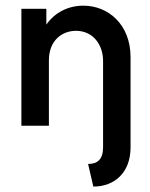

<svg xmlns="http://www.w3.org/2000/svg" viewBox="-20 -448 533 684"><path d="M312.5 216.7C388.9 216.7 445.1 166 445.1 77.1V-244.4C445.1 -361.1 365.3 -427.8 277.1 -427.8C223.6 -427.8 175.7 -404.2 145.1 -360.4V-416.7H56.2V0H154.2V-233.3C154.2 -303.5 200.7 -338.2 250.7 -338.2C312.5 -338.2 347.2 -287.5 347.2 -231.2V76.4C347.2 120.1 327.1 136.1 293.8 136.1Z"/></svg>

Font: Afacad Medium
Style: Regular
Weight: 500
Designer: Kristian Moeller
Foundry: Dicotype
Version: Version 1.000